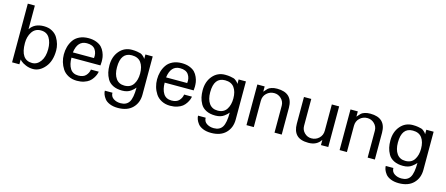

<svg xmlns="http://www.w3.org/2000/svg" viewBox="-55 -1403 5301 2281"><g transform="rotate(15 2595.5 -262.0)"><path d="M540 -271.5C540 -296.9 536.5 -322.4 529.3 -348.1C522.1 -373.9 510.9 -399.6 495.6 -425.3C480.3 -451 458 -472 428.7 -488.3C399.4 -504.6 365.2 -512.7 326.2 -512.7C248.7 -512.7 192.4 -485.4 157.2 -430.7V-721.7H70.3V0H160.2V-58.6L178.7 -41C191.1 -29.3 211.4 -17.4 239.7 -5.4C268.1 6.7 297.9 12.7 329.1 12.7C383.8 12.7 432.6 -12.9 475.6 -64C518.6 -115.1 540 -184.2 540 -271.5ZM444.3 -261.7C444.3 -198.6 430.7 -148.1 403.3 -110.4C376 -72.6 341.8 -53.7 300.8 -53.7C205.7 -53.7 158.2 -123 158.2 -261.7C158.2 -314.5 170.7 -359.9 195.8 -397.9C220.9 -436 256.8 -455.1 303.7 -455.1C351.9 -455.1 387.4 -436.7 410.2 -399.9C432.9 -363.1 444.3 -317.1 444.3 -261.7Z M1096.7 -283.2C1096.7 -302.1 1095.4 -320.3 1092.8 -337.9C1090.2 -355.5 1084.1 -375.3 1074.7 -397.5C1065.3 -419.6 1052.9 -438.8 1037.6 -455.1C1022.3 -471.4 1000.7 -485 972.7 -496.1C944.7 -507.2 912.1 -512.7 875 -512.7C832.7 -512.7 795.7 -505 764.2 -489.7C732.6 -474.4 708 -453.8 690.4 -427.7C672.9 -401.7 660 -373.9 651.9 -344.2C643.7 -314.6 639.6 -283.2 639.6 -250C639.6 -219.4 643.9 -189.3 652.3 -159.7C660.8 -130 673.7 -102.1 690.9 -75.7C708.2 -49.3 732.3 -28 763.2 -11.7C794.1 4.6 829.4 12.7 869.1 12.7C901.7 12.7 930.8 8.5 956.5 0C982.3 -8.5 1002.9 -18.9 1018.6 -31.2C1034.2 -43.6 1047.5 -58.3 1058.6 -75.2C1069.7 -92.1 1077.6 -106.9 1082.5 -119.6C1087.4 -132.3 1091.1 -145.5 1093.8 -159.2H997.1C993.8 -131.8 982.1 -107.1 961.9 -85C941.7 -62.8 911.1 -51.8 870.1 -51.8C824.5 -51.8 791 -68.7 769.5 -102.5C748 -136.4 737.3 -181 737.3 -236.3H1093.8ZM997.1 -300.8H737.3C750.3 -399.7 794.9 -449.2 871.1 -449.2C919.9 -449.2 954.4 -434.7 974.6 -405.8C994.8 -376.8 1002.3 -341.8 997.1 -300.8Z M1666 -30.3V-500H1576.2V-445.3C1568.4 -456.4 1563.8 -462.7 1562.5 -464.4C1561.2 -466 1555.3 -471.4 1544.9 -480.5C1534.5 -489.6 1524.6 -495.6 1515.1 -498.5C1505.7 -501.5 1491.5 -504.6 1472.7 -507.8C1453.8 -511.1 1432.3 -512.7 1408.2 -512.7C1346.4 -512.7 1295.6 -489.4 1255.9 -442.9C1216.1 -396.3 1196.3 -337.6 1196.3 -266.6C1196.3 -235.4 1199.2 -206.5 1205.1 -180.2C1210.9 -153.8 1221.4 -127.3 1236.3 -100.6C1251.3 -73.9 1274.3 -52.7 1305.2 -37.1C1336.1 -21.5 1373.7 -13.7 1418 -13.7C1440.1 -13.7 1460.1 -16.3 1478 -21.5C1495.9 -26.7 1511.7 -34.5 1525.4 -44.9C1539.1 -55.3 1548.8 -63.3 1554.7 -68.8C1560.5 -74.4 1567.7 -82.4 1576.2 -92.8C1576.2 -8.1 1565.4 51.1 1543.9 85C1522.5 118.8 1487.6 135.7 1439.5 135.7C1406.2 135.7 1377.3 127.6 1352.5 111.3C1327.8 95.1 1315.4 71.3 1315.4 40H1221.7C1221.7 54.4 1224.6 69.5 1230.5 85.4C1236.3 101.4 1246.1 118.3 1259.8 136.2C1273.4 154.1 1294.4 168.9 1322.8 180.7C1351.1 192.4 1384.4 198.2 1422.9 198.2C1500.3 198.2 1560.2 176.9 1602.5 134.3C1644.9 91.6 1666 36.8 1666 -30.3ZM1574.2 -264.6C1574.2 -211.3 1562.5 -166.8 1539.1 -131.3C1515.6 -95.9 1479.2 -78.1 1429.7 -78.1C1384.1 -78.1 1349.3 -95.1 1325.2 -128.9C1301.1 -162.8 1289.1 -208.7 1289.1 -266.6C1289.1 -388.3 1334.3 -449.2 1424.8 -449.2C1475.6 -449.2 1513.2 -432.6 1537.6 -399.4C1562 -366.2 1574.2 -321.3 1574.2 -264.6Z M2243.2 -283.2C2243.2 -302.1 2241.9 -320.3 2239.3 -337.9C2236.7 -355.5 2230.6 -375.3 2221.2 -397.5C2211.8 -419.6 2199.4 -438.8 2184.1 -455.1C2168.8 -471.4 2147.1 -485 2119.1 -496.1C2091.1 -507.2 2058.6 -512.7 2021.5 -512.7C1979.2 -512.7 1942.2 -505 1910.6 -489.7C1879.1 -474.4 1854.5 -453.8 1836.9 -427.7C1819.3 -401.7 1806.5 -373.9 1798.3 -344.2C1790.2 -314.6 1786.1 -283.2 1786.1 -250C1786.1 -219.4 1790.4 -189.3 1798.8 -159.7C1807.3 -130 1820.1 -102.1 1837.4 -75.7C1854.7 -49.3 1878.7 -28 1909.7 -11.7C1940.6 4.6 1975.9 12.7 2015.6 12.7C2048.2 12.7 2077.3 8.5 2103 0C2128.7 -8.5 2149.4 -18.9 2165 -31.2C2180.7 -43.6 2194 -58.3 2205.1 -75.2C2216.1 -92.1 2224.1 -106.9 2229 -119.6C2233.9 -132.3 2237.6 -145.5 2240.2 -159.2H2143.6C2140.3 -131.8 2128.6 -107.1 2108.4 -85C2088.2 -62.8 2057.6 -51.8 2016.6 -51.8C1971 -51.8 1937.5 -68.7 1916 -102.5C1894.5 -136.4 1883.8 -181 1883.8 -236.3H2240.2ZM2143.6 -300.8H1883.8C1896.8 -399.7 1941.4 -449.2 2017.6 -449.2C2066.4 -449.2 2100.9 -434.7 2121.1 -405.8C2141.3 -376.8 2148.8 -341.8 2143.6 -300.8Z M2812.5 -30.3V-500H2722.7V-445.3C2714.8 -456.4 2710.3 -462.7 2709 -464.4C2707.7 -466 2701.8 -471.4 2691.4 -480.5C2681 -489.6 2671.1 -495.6 2661.6 -498.5C2652.2 -501.5 2638 -504.6 2619.1 -507.8C2600.3 -511.1 2578.8 -512.7 2554.7 -512.7C2492.8 -512.7 2442.1 -489.4 2402.3 -442.9C2362.6 -396.3 2342.8 -337.6 2342.8 -266.6C2342.8 -235.4 2345.7 -206.5 2351.6 -180.2C2357.4 -153.8 2367.8 -127.3 2382.8 -100.6C2397.8 -73.9 2420.7 -52.7 2451.7 -37.1C2482.6 -21.5 2520.2 -13.7 2564.5 -13.7C2586.6 -13.7 2606.6 -16.3 2624.5 -21.5C2642.4 -26.7 2658.2 -34.5 2671.9 -44.9C2685.5 -55.3 2695.3 -63.3 2701.2 -68.8C2707 -74.4 2714.2 -82.4 2722.7 -92.8C2722.7 -8.1 2711.9 51.1 2690.4 85C2668.9 118.8 2634.1 135.7 2585.9 135.7C2552.7 135.7 2523.8 127.6 2499 111.3C2474.3 95.1 2461.9 71.3 2461.9 40H2368.2C2368.2 54.4 2371.1 69.5 2377 85.4C2382.8 101.4 2392.6 118.3 2406.2 136.2C2419.9 154.1 2440.9 168.9 2469.2 180.7C2497.6 192.4 2530.9 198.2 2569.3 198.2C2646.8 198.2 2706.7 176.9 2749 134.3C2791.3 91.6 2812.5 36.8 2812.5 -30.3ZM2720.7 -264.6C2720.7 -211.3 2709 -166.8 2685.5 -131.3C2662.1 -95.9 2625.7 -78.1 2576.2 -78.1C2530.6 -78.1 2495.8 -95.1 2471.7 -128.9C2447.6 -162.8 2435.5 -208.7 2435.5 -266.6C2435.5 -388.3 2480.8 -449.2 2571.3 -449.2C2622.1 -449.2 2659.7 -432.6 2684.1 -399.4C2708.5 -366.2 2720.7 -321.3 2720.7 -264.6Z M3386.7 0V-329.1C3386.7 -451.5 3322.6 -512.7 3194.3 -512.7C3168.3 -512.7 3145.7 -509.4 3126.5 -502.9C3107.3 -496.4 3093.6 -489.4 3085.4 -481.9C3077.3 -474.4 3069 -465.5 3060.5 -455.1C3052.1 -444.7 3046.2 -438.2 3043 -435.5V-500H2953.1V0H3043V-323.2C3043 -361 3055.8 -392.1 3081.5 -416.5C3107.3 -440.9 3138.3 -453.1 3174.8 -453.1C3208 -453.1 3236.8 -441.2 3261.2 -417.5C3285.6 -393.7 3297.9 -364.9 3297.9 -331.1V0Z M3959 0V-500H3869.1V-177.7C3869.1 -140 3856.3 -108.9 3830.6 -84.5C3804.9 -60.1 3773.8 -47.9 3737.3 -47.9C3704.8 -47.9 3676.4 -59.6 3652.3 -83C3628.3 -106.4 3616.2 -135.1 3616.2 -168.9V-500H3526.4V-170.9C3526.4 -111 3541.5 -65.4 3571.8 -34.2C3602.1 -2.9 3650.4 12.7 3716.8 12.7C3785.8 12.7 3836.6 -13 3869.1 -64.5V0Z M4532.2 0V-329.1C4532.2 -451.5 4468.1 -512.7 4339.8 -512.7C4313.8 -512.7 4291.2 -509.4 4272 -502.9C4252.8 -496.4 4239.1 -489.4 4231 -481.9C4222.8 -474.4 4214.5 -465.5 4206.1 -455.1C4197.6 -444.7 4191.7 -438.2 4188.5 -435.5V-500H4098.6V0H4188.5V-323.2C4188.5 -361 4201.3 -392.1 4227.1 -416.5C4252.8 -440.9 4283.9 -453.1 4320.3 -453.1C4353.5 -453.1 4382.3 -441.2 4406.7 -417.5C4431.2 -393.7 4443.4 -364.9 4443.4 -331.1V0Z M5121.1 -30.3V-500H5031.2V-445.3C5023.4 -456.4 5018.9 -462.7 5017.6 -464.4C5016.3 -466 5010.4 -471.4 5000 -480.5C4989.6 -489.6 4979.7 -495.6 4970.2 -498.5C4960.8 -501.5 4946.6 -504.6 4927.7 -507.8C4908.9 -511.1 4887.4 -512.7 4863.3 -512.7C4801.4 -512.7 4750.7 -489.4 4710.9 -442.9C4671.2 -396.3 4651.4 -337.6 4651.4 -266.6C4651.4 -235.4 4654.3 -206.5 4660.2 -180.2C4666 -153.8 4676.4 -127.3 4691.4 -100.6C4706.4 -73.9 4729.3 -52.7 4760.3 -37.1C4791.2 -21.5 4828.8 -13.7 4873 -13.7C4895.2 -13.7 4915.2 -16.3 4933.1 -21.5C4951 -26.7 4966.8 -34.5 4980.5 -44.9C4994.1 -55.3 5003.9 -63.3 5009.8 -68.8C5015.6 -74.4 5022.8 -82.4 5031.2 -92.8C5031.2 -8.1 5020.5 51.1 4999 85C4977.5 118.8 4942.7 135.7 4894.5 135.7C4861.3 135.7 4832.4 127.6 4807.6 111.3C4782.9 95.1 4770.5 71.3 4770.5 40H4676.8C4676.8 54.4 4679.7 69.5 4685.5 85.4C4691.4 101.4 4701.2 118.3 4714.8 136.2C4728.5 154.1 4749.5 168.9 4777.8 180.7C4806.2 192.4 4839.5 198.2 4877.9 198.2C4955.4 198.2 5015.3 176.9 5057.6 134.3C5099.9 91.6 5121.1 36.8 5121.1 -30.3ZM5029.3 -264.6C5029.3 -211.3 5017.6 -166.8 4994.1 -131.3C4970.7 -95.9 4934.2 -78.1 4884.8 -78.1C4839.2 -78.1 4804.4 -95.1 4780.3 -128.9C4756.2 -162.8 4744.1 -208.7 4744.1 -266.6C4744.1 -388.3 4789.4 -449.2 4879.9 -449.2C4930.7 -449.2 4968.3 -432.6 4992.7 -399.4C5017.1 -366.2 5029.3 -321.3 5029.3 -264.6Z"/></g></svg>

Font: FreeUniversal
Style: Regular
Weight: 400
Version: Version 1.001